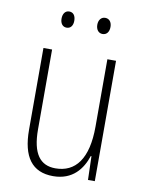

<svg xmlns="http://www.w3.org/2000/svg" viewBox="-82 -762 630 831"><g transform="rotate(10 233.5 -347.0)"><path d="M127 -668C127 -648 137 -633 155 -633C173 -633 183 -647 183 -668C183 -690 173 -704 155 -704C137 -704 127 -689 127 -668ZM284 -669C284 -648 295 -633 313 -633C331 -633 342 -647 342 -669C342 -690 331 -704 313 -704C295 -704 284 -689 284 -669ZM391 -529H353V-233C353 -91 301 -25 213 -25C146 -25 110 -71 110 -178V-529H72V-170C72 -51 116 10 209 10C295 10 336 -46 355 -104H358L361 0H391Z"/></g></svg>

Font: Noto Sans Hebrew Condensed ExtraLight
Style: Regular
Weight: 200
Width: 3
Designer: Monotype Design Team
Foundry: Monotype Imaging Inc.
Version: Version 2.004